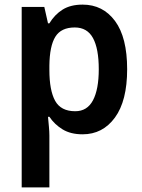

<svg xmlns="http://www.w3.org/2000/svg" viewBox="-20 -572 615 832"><path d="M338 -552Q426 -552 478.5 -481Q531 -410 531 -272Q531 -135 478 -62.5Q425 10 338 10Q286 10 251 -11.5Q216 -33 194 -66H188Q190 -44 192 -22.5Q194 -1 194 15V240H74V-542H172L188 -471H194Q217 -509 251.5 -530.5Q286 -552 338 -552ZM304 -453Q245 -453 220 -413Q195 -373 194 -288V-269Q194 -180 219 -135Q244 -90 306 -90Q358 -90 383 -137.5Q408 -185 408 -272Q408 -361 383 -407Q358 -453 304 -453Z"/></svg>

Font: Noto Sans Sinhala SemiCondensed SemiBold
Style: Regular
Weight: 600
Width: 4
Designer: Jelle Bosma - Monotype Design Team
Foundry: Monotype Imaging Inc.
Version: Version 2.006; ttfautohint (v1.8.4.7-5d5b)